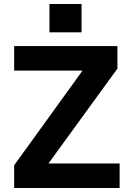

<svg xmlns="http://www.w3.org/2000/svg" viewBox="-20 -943 655 963"><path d="M223 -123H580V0H51V-114L394 -589H51V-712H569V-599ZM228 -923H389V-781H228Z"/></svg>

Font: Muli ExtraBold
Style: Regular
Weight: 800
Designer: Vernon Adams
Foundry: Vernon Adams
Version: Version 2.000